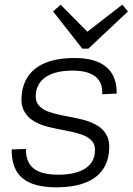

<svg xmlns="http://www.w3.org/2000/svg" viewBox="-20 -795 567 821"><path d="M221 6Q122 6 75.5 -33.5Q29 -73 30 -156L91 -158Q90 -102 123.5 -75Q157 -48 229 -48Q298 -48 338.5 -71Q379 -94 385 -137Q390 -172 374 -191Q358 -210 328 -220Q298 -230 262 -236.5Q226 -243 190 -251.5Q154 -260 125.5 -276.5Q97 -293 82 -322Q67 -351 74 -400Q85 -472 142 -509.5Q199 -547 299 -547Q389 -547 434.5 -508.5Q480 -470 479 -395L417 -392Q420 -442 388 -467.5Q356 -493 291 -493Q221 -493 181 -469Q141 -445 134 -400Q129 -365 145 -345.5Q161 -326 191 -316Q221 -306 257 -299.5Q293 -293 329 -284.5Q365 -276 393.5 -260Q422 -244 437 -215Q452 -186 445 -137Q435 -67 378 -30.5Q321 6 221 6ZM527 -746 358 -587H332L207 -746L239 -775L364 -649H340L503 -775Z"/></svg>

Font: Pathway Extreme 8pt Thin
Style: Italic
Weight: 100
Italic angle: -8°
Designer: Eduardo Rodriguez Tunni
Foundry: Eduardo Rodriguez Tunni
Version: Version 1.000